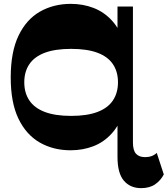

<svg xmlns="http://www.w3.org/2000/svg" viewBox="-20 -764 868 994"><path d="M345.3 14Q256 14 185.9 -26.1Q115.8 -66.3 75.6 -149.4Q35.5 -232.5 35.5 -362.8Q35.5 -495.2 76 -579.5Q116.5 -663.7 187 -703.9Q257.5 -744 346.7 -744Q409.5 -744 464.1 -723Q518.8 -702 559.8 -657.2Q600.8 -612.5 623.8 -540.5Q646.7 -468.5 646.7 -366.5Q646.7 -263.8 623.4 -191.4Q600 -119 559 -73.5Q518 -28 463.4 -7Q408.8 14 345.3 14ZM348.2 -164Q431 -164 484.6 -184.4Q538.3 -204.7 564.5 -243.9Q590.8 -283 590.8 -338Q590.8 -393 564.5 -431.9Q538.3 -470.8 484.6 -490.9Q431 -511 348.2 -511Q265.7 -511 212.1 -490.9Q158.5 -470.8 132.1 -431.9Q105.7 -393 105.7 -338Q105.7 -283 132.1 -243.9Q158.5 -204.7 212.1 -184.4Q265.7 -164 348.2 -164ZM710.7 210Q654.3 210 621.3 171.4Q588.3 132.8 588.3 48.5V-193.3L592.3 -218.5V-502.5L588.3 -532.2V-730H668.2V-26.2Q668.2 14.5 684.2 32Q700.2 49.5 731.2 49.5Q768.7 49.5 791.5 27.5L828 139Q812.2 170 783.5 190Q754.7 210 710.7 210Z"/></svg>

Font: Savate ExtraLight
Style: Regular
Weight: 200
Designer: Max Esnée
Foundry: Plomb Type
Version: Version 2.000